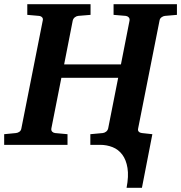

<svg xmlns="http://www.w3.org/2000/svg" viewBox="-35 -691 864 916"><path d="M752 -615.2Q743.2 -614.3 735.4 -608.4Q727.5 -602.5 726.1 -592.8L624 -78.1Q621.6 -68.4 627.2 -62.7Q632.8 -57.1 642.1 -56.2L691.9 -50.8L642.1 205.1H568.8Q579.6 149.4 573.2 110.4Q566.9 71.3 548.3 46.6Q529.8 22 502 11Q474.1 0 442.9 0H396V-50.8L455.1 -56.2Q463.4 -57.1 470.9 -62.7Q478.5 -68.4 481 -78.1L528.8 -319.8H257.8L210 -78.1Q208.5 -68.4 214.1 -62.7Q219.7 -57.1 228 -56.2L287.1 -50.8V0H-15.1V-50.8L41 -56.2Q50.3 -57.1 57.9 -62.7Q65.4 -68.4 66.9 -78.1L168.9 -592.8Q171.4 -602.5 165.8 -608.4Q160.2 -614.3 150.9 -615.2L95.2 -620.1V-670.9H397V-620.1L337.9 -615.2Q329.6 -614.3 322 -608.4Q314.5 -602.5 312 -592.8L271 -383.8H542L583 -592.8Q584.5 -602.5 578.9 -608.4Q573.2 -614.3 564.9 -615.2L506.8 -620.1V-670.9H809.1V-620.1Z"/></svg>

Font: Charis SIL CyrE
Style: Bold Italic
Weight: 700
Italic angle: -11°
Foundry: SIL International
Version: Version 5.000